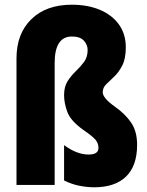

<svg xmlns="http://www.w3.org/2000/svg" viewBox="-20 -785 626 815"><path d="M514 -584Q514 -536 499 -507Q484 -478 465 -460Q446 -442 431 -427.5Q416 -413 416 -393Q416 -382 428 -367Q440 -352 468 -332Q512 -301 537 -264Q562 -227 562 -170Q562 -81 515 -35.5Q468 10 380 10Q350 10 317 3.5Q284 -3 252 -19V-169Q306 -129 356 -129Q398 -129 398 -157Q398 -176 386 -191Q374 -206 333 -234Q280 -272 266 -309.5Q252 -347 252 -381Q252 -417 267 -440.5Q282 -464 302 -483Q322 -502 337 -522.5Q352 -543 352 -573Q352 -595 336 -612.5Q320 -630 285 -630Q212 -630 212 -517V0H50V-537Q50 -642 113 -703.5Q176 -765 285 -765Q352 -765 403.5 -743.5Q455 -722 484.5 -681.5Q514 -641 514 -584Z"/></svg>

Font: Noto Sans Gurmukhi ExtraCondensed Black
Style: Regular
Weight: 900
Width: 2
Designer: Jelle Bosma - Monotype Design Team
Foundry: Monotype Imaging Inc.
Version: Version 2.004; ttfautohint (v1.8.4.7-5d5b)